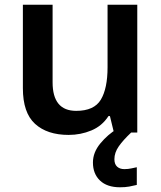

<svg xmlns="http://www.w3.org/2000/svg" viewBox="-20 -562 682 814"><path d="M562 -542V0H463L446 -70H440Q413 -28 367.5 -9Q322 10 271 10Q180 10 128.5 -37Q77 -84 77 -188V-542H203V-213Q203 -92 303 -92Q379 -92 407.5 -139.5Q436 -187 436 -277V-542ZM465 113Q465 134 476.5 144.5Q488 155 507 155Q523 155 536.5 152Q550 149 560 147V222Q544 226 527.5 229Q511 232 489 232Q434 232 404 203.5Q374 175 374 127Q374 84 405.5 46Q437 8 477 -16L536 0Q502 32 483.5 58.5Q465 85 465 113Z"/></svg>

Font: Noto Sans Gujarati UI SemiBold
Style: Regular
Weight: 600
Designer: Jelle Bosma - Monotype Design Team, Universal Thirst
Foundry: Monotype Imaging Inc.
Version: Version 2.106; ttfautohint (v1.8.4.7-5d5b)